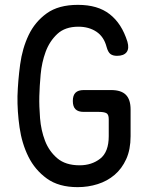

<svg xmlns="http://www.w3.org/2000/svg" viewBox="-20 -761 640 791"><path d="M428 -270Q428 -290 418 -295Q408 -300 388 -300H325Q302 -300 291 -311Q280 -322 280 -345Q280 -368 291 -379Q302 -390 325 -390H438Q479 -390 498.5 -370.5Q518 -351 518 -310V-200Q518 -145 500 -105.5Q482 -66 452 -40.5Q422 -15 382.5 -2.5Q343 10 300 10Q222 10 173 -25.5Q124 -61 97 -115.5Q70 -170 60.5 -236.5Q51 -303 52 -365Q54 -429 63 -495.5Q72 -562 98 -616.5Q124 -671 172.5 -706Q221 -741 301 -741Q342 -741 374.5 -731.5Q407 -722 432 -702.5Q457 -683 475 -655Q493 -627 505 -589Q513 -561 501.5 -546Q490 -531 462 -531Q445 -531 435 -538.5Q425 -546 419 -568Q408 -610 377 -630.5Q346 -651 303 -651Q248 -651 216 -621Q184 -591 168 -547.5Q152 -504 147.5 -454.5Q143 -405 142 -365Q141 -324 145 -274Q149 -224 165.5 -181Q182 -138 216 -109Q250 -80 308 -80Q358 -80 393 -107.5Q428 -135 428 -200Z"/></svg>

Font: Maple Mono NF
Style: Regular
Weight: 400
Monospace: yes
Designer: subframe7536
Version: Version 7.000